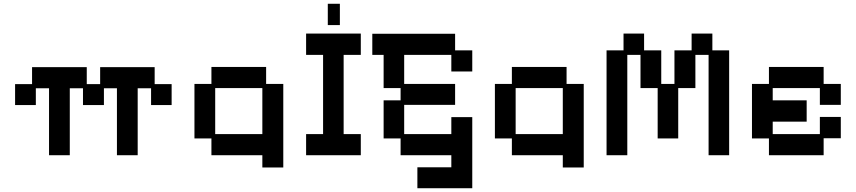

<svg xmlns="http://www.w3.org/2000/svg" viewBox="-20 -811 4539 1018"><path d="M240 12V-343H170V-254H60V-365H150V-455H440V-365H511V-455H800V-365H890V-254H781V-343H710V12H600V-343H531V-254H420V-343H350V12Z M1371 77V12H1101V-77H1011V-366H1101V-456H1391V-366H1482V77ZM1121 -100H1371V-344H1121Z M1603 12V-100H1693V-520H1603V-633H1893V-520H1802V-100H1893V12ZM1718 -678V-791H1782V-678Z M2193 187V76H2373V12H2104V-77H2014V-279H2104V-344H2014V-520H1954V-632H2393V-544H2484V-432H2373V-520H2123V-366H2393V-255H2123V-100H2373V-190H2484V187Z M2964 77V12H2694V-77H2604V-366H2694V-456H2984V-366H3075V77ZM2714 -100H2964V-344H2714Z M3196 12V-544H3286V-633H3395V-544H3486V-366H3556V-544H3647V-633H3757V-544H3846V12H3737V-520H3667V-344H3576V-77H3467V-344H3376V-520H3306V12Z M4057 12V-77H3967V-366H4057V-456H4347V-366H4438V-255H4327V-344H4077V-279H4257V-166H4077V-100H4327V-191H4438V-78H4347V12Z"/></svg>

Font: Pixelify Sans Medium
Style: Regular
Weight: 500
Designer: Stefie Justprince
Foundry: Typecalism Foundryline
Version: Version 1.000;February 13, 2025;FontCreator 15.0.0.3015 64-b